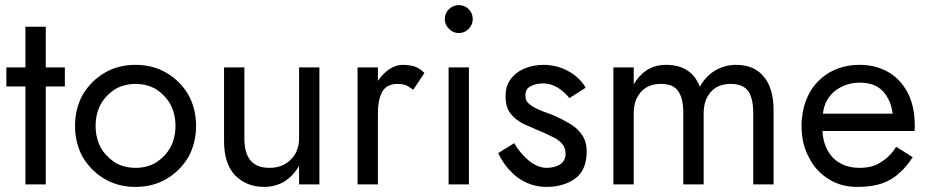

<svg xmlns="http://www.w3.org/2000/svg" viewBox="-20 -725 3652 755"><path d="M80 -620H160V-460H235V-385H160V0H80V-385H5V-460H80Z M306 -354Q339 -408 392 -439Q445 -470 513 -470Q581 -470 634 -439Q687 -408 720 -354Q751 -298 751 -230Q751 -162 720 -106Q687 -52 634 -21Q581 10 513 10Q445 10 392 -21Q339 -52 306 -106Q275 -162 275 -230Q275 -298 306 -354ZM376 -145Q396 -110 432 -86Q468 -65 513 -65Q558 -65 594 -86Q630 -110 650 -145Q670 -183 670 -230Q670 -277 650 -315Q630 -350 594 -374Q558 -395 513 -395Q468 -395 432 -374Q396 -350 376 -315Q356 -277 356 -230Q356 -183 376 -145Z M941 -180Q941 -65 1039 -65Q1092 -65 1124 -98Q1156 -130 1156 -180V-460H1236V0H1156V-73Q1136 -37 1100 -12Q1062 10 1019 10Q949 10 904 -36Q861 -82 861 -170V-460H941Z M1605 -372Q1587 -385 1576 -390Q1561 -395 1543 -395Q1499 -395 1482 -362Q1466 -331 1466 -280V0H1386V-460H1466V-407Q1487 -437 1511 -453Q1537 -470 1563 -470Q1588 -470 1609 -464Q1632 -456 1649 -438Z M1729 -650Q1729 -628 1745.5 -611.5Q1762 -595 1784 -595Q1807 -595 1823 -611.5Q1839 -628 1839 -650Q1839 -673 1823 -689Q1807 -705 1784 -705Q1762 -705 1745.5 -689Q1729 -673 1729 -650ZM1744 -460H1824V0H1744Z M2002 -162Q2025 -122 2061 -92Q2096 -65 2129 -65Q2159 -65 2182 -78Q2204 -93 2204 -121Q2204 -144 2189 -161Q2174 -178 2150 -188Q2123 -202 2100 -211Q2058 -229 2038 -238Q2007 -254 1988 -278Q1968 -303 1968 -346Q1968 -390 1990 -416Q2012 -444 2046 -457Q2079 -470 2117 -470Q2171 -470 2217 -444Q2261 -419 2283 -380L2219 -339Q2202 -362 2174 -380Q2145 -397 2118 -397Q2086 -397 2067 -386Q2046 -377 2046 -349Q2046 -326 2064 -314Q2078 -302 2108 -290Q2116 -286 2134 -280Q2152 -274 2160 -270Q2190 -257 2222 -238Q2251 -221 2269 -194Q2287 -168 2287 -130Q2287 -56 2242 -23Q2196 10 2129 10Q2066 10 2014 -28Q1965 -67 1939 -123Z M3022 -290V0H2942V-280Q2942 -336 2923 -366Q2902 -395 2854 -395Q2801 -395 2774 -362Q2747 -330 2747 -280V0H2667V-280Q2667 -339 2647 -366Q2629 -395 2579 -395Q2527 -395 2499 -362Q2472 -330 2472 -280V0H2392V-460H2472V-393Q2492 -428 2523 -449Q2556 -470 2599 -470Q2699 -470 2732 -384Q2755 -425 2791 -447Q2829 -470 2874 -470Q2946 -470 2983 -424Q3022 -379 3022 -290Z M3490 -278Q3484 -331 3452 -366Q3421 -400 3360 -400Q3305 -400 3263 -367Q3222 -334 3216 -278ZM3214 -210Q3218 -142 3258 -102Q3298 -65 3360 -65Q3412 -65 3445 -88Q3480 -109 3504 -148L3569 -107Q3545 -70 3518 -46Q3489 -18 3449 -4Q3409 10 3350 10Q3287 10 3238 -21Q3187 -53 3161 -106Q3132 -158 3132 -230Q3132 -247 3133 -255L3136 -279Q3145 -335 3175 -379Q3206 -422 3253 -446Q3301 -470 3360 -470Q3424 -470 3474 -441Q3522 -413 3550 -359Q3577 -306 3577 -234V-222Q3577 -214 3576 -210Z"/></svg>

Font: jost-mod-400
Style: Regular
Weight: 400
Version: Version 3.200; ttfautohint (v0.97) -l 8 -r 50 -G 200 -x 14 -